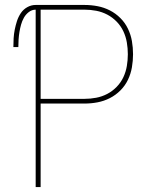

<svg xmlns="http://www.w3.org/2000/svg" viewBox="-20 -755 640 775"><path d="M124 0V-716Q109 -716 96.5 -706.5Q84 -697 76.5 -683.5Q69 -670 65 -655.5Q61 -641 58.5 -626Q56 -611 55 -595.5Q54 -580 54 -565H34Q34 -583 35 -600.5Q36 -618 39.5 -635.5Q43 -653 48.5 -670Q54 -687 64 -702Q74 -717 90 -726Q106 -735 124 -735H321Q348 -735 374 -730Q400 -725 423.5 -713Q447 -701 466 -682Q485 -663 496.5 -639Q508 -615 512.5 -589Q517 -563 517 -536Q517 -510 512.5 -483.5Q508 -457 496.5 -433Q485 -409 466 -390Q447 -371 423.5 -359Q400 -347 374 -342Q348 -337 321 -337H144V0ZM321 -356Q345 -356 368.5 -360.5Q392 -365 413 -376Q434 -387 451 -404.5Q468 -422 478 -443.5Q488 -465 492 -488.5Q496 -512 496 -536Q496 -560 492 -583.5Q488 -607 478 -628.5Q468 -650 451 -667.5Q434 -685 413 -696Q392 -707 368.5 -711.5Q345 -716 321 -716H144V-356Z"/></svg>

Font: Zed Sans Thin Extended
Style: Regular
Weight: 100
Width: 7
Designer: Belleve Invis
Foundry: Belleve Invis
Version: Version 1.0.0; ttfautohint (v1.8.4)